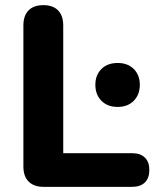

<svg xmlns="http://www.w3.org/2000/svg" viewBox="-20 -727 613 747"><path d="M494 0H150Q112 0 91.5 -20.5Q71 -41 71 -79V-628Q71 -666 91 -686.5Q111 -707 149 -707Q186 -707 206 -686.5Q226 -666 226 -628V-131H494Q526 -131 543.5 -114Q561 -97 561 -66Q561 -34 543.5 -17Q526 0 494 0ZM438 -311Q398 -311 374.5 -335Q351 -359 351 -397Q351 -435 374.5 -458.5Q398 -482 438 -482Q477 -482 500.5 -458.5Q524 -435 524 -397Q524 -359 500.5 -335Q477 -311 438 -311Z"/></svg>

Font: Nunito ExtraBold
Style: Regular
Weight: 800
Designer: Vernon Adams
Foundry: Vernon Adams
Version: Version 3.602